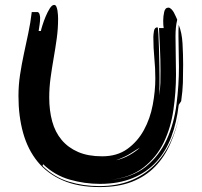

<svg xmlns="http://www.w3.org/2000/svg" viewBox="-20 -724 819 780"><path d="M700 -644Q696 -628 694.5 -611Q693 -594 693 -576Q693 -537 694 -496.5Q695 -456 695 -421Q695 -350 684.5 -277.5Q674 -205 645 -145Q616 -85 563 -43.5Q510 -2 426 7Q517 -2 572 -46.5Q627 -91 657 -156.5Q687 -222 697 -300Q707 -378 707 -453Q707 -484 706 -515Q705 -546 705 -577V-600Q705 -612 706 -623Q719 -592 721.5 -547Q724 -502 724 -462Q724 -420 723 -387.5Q722 -355 716 -313L706 -298Q698 -227 676 -168Q654 -109 615 -66.5Q576 -24 519 -0.5Q462 23 386 23Q323 23 262.5 5.5Q202 -12 155 -57L153 -50Q200 -4 259.5 14Q319 32 383 32Q455 32 510 10Q565 -12 605.5 -51.5Q646 -91 672 -146Q697 -199 711 -264Q697 -197 673 -143Q649 -87 610 -47Q571 -7 516 14.5Q461 36 385 36Q298 36 235.5 9Q173 -18 133 -67Q93 -116 74 -184Q55 -252 55 -334Q55 -378 61.5 -420.5Q68 -463 77 -505Q86 -547 95 -589.5Q104 -632 109 -675H133Q139 -673 141 -665Q143 -657 143 -652Q143 -638 141 -625Q139 -612 137 -598H146Q147 -604 152.5 -621.5Q158 -639 165.5 -657Q173 -675 182 -689.5Q191 -704 200 -704Q206 -704 209 -697Q212 -690 213.5 -681Q215 -672 215.5 -662.5Q216 -653 216 -648Q216 -607 210.5 -567.5Q205 -528 198 -488Q191 -448 185.5 -408Q180 -368 180 -328Q180 -275 192 -231Q204 -187 230.5 -155.5Q257 -124 297.5 -106.5Q338 -89 395 -89Q456 -89 497.5 -119Q539 -149 564.5 -195.5Q590 -242 600.5 -298Q611 -354 611 -405Q611 -447 607 -488Q603 -529 603 -571V-574Q603 -583 605.5 -598Q608 -613 620 -613Q622 -613 623.5 -585.5Q625 -558 626 -523Q627 -488 627.5 -456Q628 -424 628 -415V-375Q628 -356 626 -336Q631 -362 631.5 -387Q632 -412 632 -438Q632 -481 630 -524L626 -610H645Q643 -620 643 -640Q643 -658 647 -675.5Q651 -693 664 -693Q670 -693 676 -687Q682 -681 686.5 -673Q691 -665 694.5 -656.5Q698 -648 700 -644ZM548 -124Q534 -116 511 -101Q488 -86 451 -73Q465 -76 479.5 -81.5Q494 -87 507 -94.5Q520 -102 531 -110Q542 -118 548 -124Z"/></svg>

Font: Finger Paint
Style: Regular
Weight: 400
Designer: Ralph du Carrois
Foundry: Ralph du Carrois
Version: Version 1.002